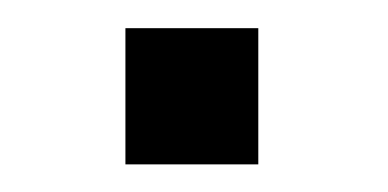

<svg xmlns="http://www.w3.org/2000/svg" viewBox="-20 -119 281 139"><path d="M70.8 0V-98.6H167V0Z"/></svg>

Font: Hanuman
Style: Regular
Weight: 400
Designer: Danh Hong
Foundry: Danh Hong
Version: Version 9.000